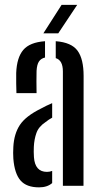

<svg xmlns="http://www.w3.org/2000/svg" viewBox="-20 -780 420 806"><path d="M49 -389Q48.5 -404.5 48 -429.5Q47.5 -454.5 48 -473.5Q50.5 -538.5 77.8 -570.5Q105 -602.5 169 -607V-538.5Q152 -534.5 143.5 -521.8Q135 -509 133.5 -482.5Q133 -466.5 133 -437.8Q133 -409 133.5 -389ZM244 0V-480Q244 -527 214 -536V-607Q280 -602 305.5 -567.2Q331 -532.5 331 -461L330.5 0ZM36 -114Q35.5 -125.5 35.2 -138.5Q35 -151.5 36 -163.5Q39 -218.5 63.5 -255.5Q88 -292.5 150.5 -323.5Q162 -330 174.2 -335.8Q186.5 -341.5 199 -347V-286Q192.5 -282.5 185.2 -277.8Q178 -273 170.5 -267Q142 -248 132.8 -221.5Q123.5 -195 122 -163.5Q121 -143 122.5 -120Q127 -58.5 177 -58.5Q189 -58.5 199 -62.5V-11.5Q178.5 6.5 144 6.5Q91 6.5 66 -22.5Q41 -51.5 36 -114ZM162 -640 238.5 -759.5H304L224.5 -640Z"/></svg>

Font: Big Shoulders Stencil Display SemiBold
Style: Regular
Weight: 600
Designer: Patric King
Foundry: XO Type Co
Version: Version 1.000